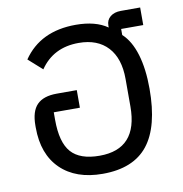

<svg xmlns="http://www.w3.org/2000/svg" viewBox="-72 -673 716 753"><g transform="rotate(-10 285.5 -296.5)"><path d="M535 -535H447V-511Q481 -480 498.5 -422Q516 -364 516 -285Q516 -134 458 -61Q400 12 278 12Q171 12 110.5 -47Q50 -106 50 -212V-220Q50 -277 75.5 -303Q101 -329 154 -329H234V-259H130V-229Q130 -139 165 -99.5Q200 -60 278 -60Q430 -60 430 -229V-339Q430 -421 389 -465.5Q348 -510 273 -510Q172 -510 119 -432L64 -481Q133 -582 274 -582Q353 -582 400 -549V-557Q400 -579 416 -592Q432 -605 458 -605H535Z"/></g></svg>

Font: Anuphan
Style: Regular
Weight: 400
Designer: Cadson Demak
Version: Version 3.001;July 28, 2024;FontCreator 15.0.0.2974 64-bit